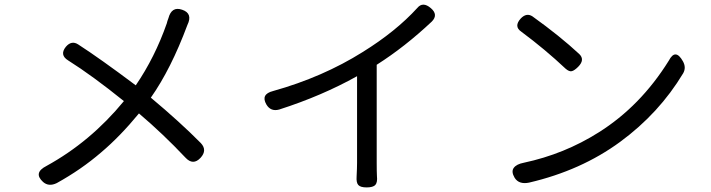

<svg xmlns="http://www.w3.org/2000/svg" viewBox="-20 -777 3040 821"><path d="M412.1 -125Q327.1 -51.8 222.7 5.9Q188.5 22.5 164.1 1Q121.1 -38.1 178.7 -67.4Q367.2 -170.9 509.8 -344.7Q374 -454.1 271.5 -518.6Q233.4 -542 261.7 -577.1Q286.1 -605.5 314.5 -586.9Q408.2 -526.4 560.5 -412.1Q642.6 -532.2 693.4 -677.7Q693.4 -679.7 695.8 -687Q698.2 -694.3 700.2 -699.2Q713.9 -751 758.8 -735.4Q805.7 -719.7 781.2 -669.9Q710.9 -481.4 625 -359.4Q750 -254.9 838.9 -165Q867.2 -134.8 837.9 -102.5Q805.7 -67.4 772.5 -103.5Q677.7 -204.1 574.2 -292Q493.2 -193.4 412.1 -125Z M1590.8 -500V-80.1Q1590.8 -42 1591.8 -24.4Q1594.7 2.9 1585 13.7Q1575.2 24.4 1547.9 24.4Q1521.5 24.4 1512.2 14.2Q1502.9 3.9 1504.9 -22.5Q1506.8 -59.6 1506.8 -80.1V-451.2Q1356.4 -367.2 1173.8 -308.6Q1137.7 -298.8 1119.1 -330.1Q1093.8 -374 1147.5 -387.7Q1360.4 -447.3 1531.2 -554.7Q1672.9 -642.6 1764.6 -743.2Q1788.1 -771.5 1822.3 -742.2Q1855.5 -713.9 1826.2 -684.6Q1710.9 -576.2 1590.8 -500Z M2256.8 -707Q2374 -623 2457 -545.9Q2482.4 -521.5 2452.1 -491.2Q2436.5 -475.6 2425.3 -472.7Q2414.1 -469.7 2398.4 -483.4Q2311.5 -565.4 2209 -641.6Q2175.8 -664.1 2207 -698.2Q2231.4 -723.6 2256.8 -707ZM2540 -210.9Q2718.8 -323.2 2839.8 -517.6Q2868.2 -572.3 2900.4 -514.6Q2915 -488.3 2901.4 -463.9Q2798.8 -293 2631.8 -170.4Q2464.8 -47.9 2242.2 3.9Q2199.2 12.7 2180.7 -16.6Q2165 -43 2176.8 -59.1Q2188.5 -75.2 2219.7 -81.1Q2393.6 -118.2 2540 -210.9Z"/></svg>

Font: GenSenMaruGothic TW TTF Regular
Style: Regular
Weight: 400
Version: Version 1.301